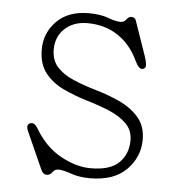

<svg xmlns="http://www.w3.org/2000/svg" viewBox="-42 -509 511 555"><g transform="rotate(5 214.0 -232.0)"><path d="M192.5 -441Q152.5 -441 127.2 -417.5Q102 -394 102 -357Q102 -325.5 119.8 -306Q137.5 -286.5 167.2 -273.8Q197 -261 233.5 -250.5Q268.5 -240.5 302.5 -225Q336.5 -209.5 358.8 -184.2Q381 -159 381 -119Q381 -69 344.5 -32Q308 5 238 5Q207.5 5 183.5 -3.5Q159.5 -12 146 -12Q135 -12 129 -3Q123 6 113 6Q102 6 96 -9L49 -114Q39 -135.5 56 -139Q65.5 -140.5 74 -127Q105 -74 150.5 -49Q196 -24 238 -24Q295.5 -24 320.8 -49.8Q346 -75.5 346 -114Q346 -143.5 326.5 -162.8Q307 -182 275.8 -195Q244.5 -208 210 -218Q175 -228.5 142.2 -243.8Q109.5 -259 88.5 -285.2Q67.5 -311.5 67.5 -354Q67.5 -401.5 101 -435.8Q134.5 -470 194 -470Q228 -470 250.5 -461.5Q273 -453 287 -453Q297.5 -453 303.8 -461.5Q310 -470 317 -470Q328 -470 331 -461L366 -360Q370 -349 371.5 -337.2Q373 -325.5 363 -323Q352 -320.5 340 -346Q318.5 -391.5 280.8 -416.2Q243 -441 192.5 -441Z"/></g></svg>

Font: Fraunces 9pt S100 Thin
Style: Regular
Weight: 100
Version: Version 1.000; ttfautohint (v1.8.3)